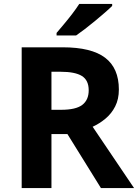

<svg xmlns="http://www.w3.org/2000/svg" viewBox="-20 -954 700 974"><path d="M298 -714Q444 -714 513.5 -661Q583 -608 583 -500Q583 -451 564.5 -414.5Q546 -378 515.5 -352.5Q485 -327 450 -311L660 0H492L322 -274H241V0H90V-714ZM287 -590H241V-397H290Q365 -397 397.5 -422Q430 -447 430 -496Q430 -547 395.5 -568.5Q361 -590 287 -590ZM549 -924Q535 -910 512 -890Q489 -870 462.5 -848Q436 -826 410.5 -806.5Q385 -787 366 -774H267V-787Q283 -806 304.5 -831.5Q326 -857 347 -884.5Q368 -912 382 -934H549Z"/></svg>

Font: Noto Sans Tamil
Style: Bold
Weight: 700
Designer: Jelle Bosma - Monotype Design Team
Foundry: Monotype Imaging Inc.
Version: Version 2.004; ttfautohint (v1.8.4.7-5d5b)